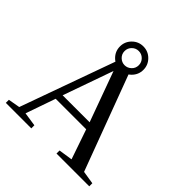

<svg xmlns="http://www.w3.org/2000/svg" viewBox="-212 -983 1147 1147"><g transform="rotate(45 361.0 -410.0)"><path d="M225.1 -25.9V0H9.8V-25.9L84 -39.1L307.1 -660.2H399.9L631.8 -39.1L714.8 -25.9V0H438V-25.9L525.9 -39.1L460.9 -228H203.1L137.2 -39.1ZM330.1 -589.8 217.8 -272H445.8ZM451.7 -720.7Q451.7 -679.7 422.6 -650.6Q393.6 -621.6 352.5 -621.6Q311.5 -621.6 282.5 -650.6Q253.4 -679.7 253.4 -720.7Q253.4 -761.7 282.5 -790.8Q311.5 -819.8 352.5 -819.8Q393.6 -819.8 422.6 -790.8Q451.7 -761.7 451.7 -720.7ZM412.6 -720.7Q412.6 -745.6 395 -763.2Q377.4 -780.8 352.5 -780.8Q327.6 -780.8 310.1 -763.2Q292.5 -745.6 292.5 -720.7Q292.5 -695.3 310.5 -678Q328.6 -660.6 352.5 -660.6Q376 -660.6 394.3 -677.7Q412.6 -694.8 412.6 -720.7Z"/></g></svg>

Font: Times New Roman
Style: Regular
Weight: 400
Designer: Steve Matteson
Foundry: Ascender Corporation
Version: Version 2.00.3